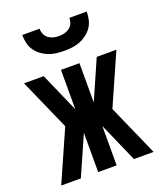

<svg xmlns="http://www.w3.org/2000/svg" viewBox="-137 -829 774 918"><g transform="rotate(-20 250.0 -370.0)"><path d="M15 0 130 -260 15 -520H115L203 -320V-520H297V-320L385 -520H485L370 -260L485 0H385L297 -200V0H203V-200Q181 -150 159 -100Q137 -50 115 0ZM250 -600Q230 -600 209.5 -602.5Q189 -605 170 -612.5Q151 -620 134.5 -632.5Q118 -645 106.5 -662Q95 -679 90.5 -699.5Q86 -720 86 -740H174Q174 -726 179.5 -712.5Q185 -699 196.5 -690.5Q208 -682 222 -678.5Q236 -675 250 -675Q264 -675 278 -678.5Q292 -682 303.5 -690.5Q315 -699 320.5 -712.5Q326 -726 326 -740H414Q414 -720 409.5 -699.5Q405 -679 393.5 -662Q382 -645 365.5 -632.5Q349 -620 330 -612.5Q311 -605 290.5 -602.5Q270 -600 250 -600Z"/></g></svg>

Font: Iosevka Custom
Style: Bold
Weight: 700
Monospace: yes
Designer: Belleve Invis
Foundry: Belleve Invis
Version: Version 30.3.3; ttfautohint (v1.8.3)